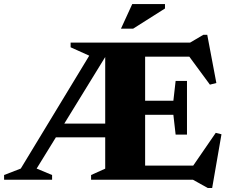

<svg xmlns="http://www.w3.org/2000/svg" viewBox="-40 -878 1118 938"><path d="M405 0V-23L474 -54V-207H233L139 -54.5L214.5 -23V0H-20V-23L61.5 -54.5L396 -606L305 -647V-670H889L953.5 -708H972.5L1017 -472.5L985.5 -464.5L885 -601H669V-386H807L818 -482.5H873.5V-220.5H818L807 -317H669V-69H904L1014 -229L1042 -222L996.5 40.5H975L902.5 0ZM274 -274H474V-599.5ZM551 -738 606 -858H766V-836.5L610.5 -738Z"/></svg>

Font: Newsreader 16pt ExtraBold
Style: Regular
Weight: 800
Designer: Hugues Gentile
Foundry: Production Type
Version: Version 1.003; ttfautohint (v1.8.3)